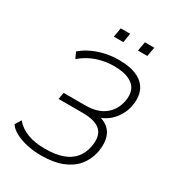

<svg xmlns="http://www.w3.org/2000/svg" viewBox="-207 -1004 1041 1137"><g transform="rotate(30 313.0 -436.0)"><path d="M249 8Q196 8 150 -2.5Q104 -13 70 -31.5Q36 -50 21 -74L46 -115Q77 -77 128 -57.5Q179 -38 248 -38Q321 -38 369 -55.5Q417 -73 444.5 -106Q472 -139 481 -184Q497 -261 461.5 -297.5Q426 -334 335 -334H172L180 -380H329Q409 -380 457.5 -416.5Q506 -453 520 -517Q530 -564 516.5 -597Q503 -630 464.5 -648.5Q426 -667 360 -667Q300 -667 244 -648Q188 -629 140 -588L121 -629Q153 -657 193 -675.5Q233 -694 277.5 -703.5Q322 -713 366 -713Q450 -713 499 -687.5Q548 -662 565 -616.5Q582 -571 569 -511Q562 -480 546 -451.5Q530 -423 505.5 -400Q481 -377 448 -363L449 -360Q502 -343 523.5 -297Q545 -251 531 -175Q518 -120 484.5 -79.5Q451 -39 392.5 -15.5Q334 8 249 8ZM436 -817 447 -880H511L500 -817ZM271 -817 282 -880H346L336 -817Z"/></g></svg>

Font: Nunito Sans 7pt SemiCondensed ExtraLight
Style: Italic
Weight: 250
Width: 4
Italic angle: -9°
Designer: Vernon Adams
Foundry: Vernon Adams
Version: Version 3.101;gftools[0.9.27]